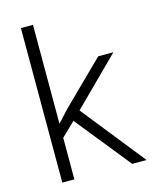

<svg xmlns="http://www.w3.org/2000/svg" viewBox="-113 -825 716 900"><g transform="rotate(-15 245.0 -375.0)"><path d="M201.7 -266.1 134.8 -201.7V0H76.2V-750H134.8V-270L189.9 -329.6L392.1 -528.3H465.8L241.7 -305.7L485.4 0H415.5Z"/></g></svg>

Font: Roboto Light
Style: Regular
Weight: 300
Designer: Google
Version: Version 2.134; 2016; ttfautohint (v1.6)